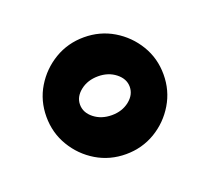

<svg xmlns="http://www.w3.org/2000/svg" viewBox="-64 -537 478 438"><g transform="rotate(-20 175.5 -318.0)"><path d="M33.7 -318.8Q33.7 -357.9 53 -389.9Q72.3 -421.9 104.5 -441.2Q136.7 -460.4 175.8 -460.4Q214.8 -460.4 247.1 -441.2Q279.3 -421.9 298.6 -389.9Q317.9 -357.9 317.9 -318.8Q317.9 -279.8 298.6 -247.6Q279.3 -215.3 247.1 -196Q214.8 -176.8 175.8 -176.8Q136.7 -176.8 104.5 -196Q72.3 -215.3 53 -247.6Q33.7 -279.8 33.7 -318.8ZM115.2 -318.8Q115.2 -299.3 132.8 -285.4Q150.4 -271.5 175.8 -271.5Q200.7 -271.5 218.3 -285.4Q235.8 -299.3 235.8 -318.8Q235.8 -337.9 218.3 -351.8Q200.7 -365.7 175.8 -365.7Q150.4 -365.7 132.8 -351.8Q115.2 -337.9 115.2 -318.8Z"/></g></svg>

Font: Pinar-DS4-FD ExtraBold
Style: Regular
Weight: 800
Designer: Amin Abedi
Version: Version 3.000